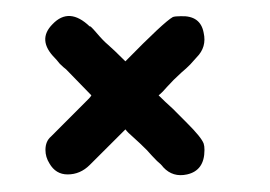

<svg xmlns="http://www.w3.org/2000/svg" viewBox="-20 -396 333 237"><path d="M90.8 -192.4Q79.1 -180.7 63.5 -180.7Q48.8 -180.7 41 -194.3Q36.1 -202.1 36.1 -210.9Q36.1 -221.7 43 -227.5L89.8 -274.4Q91.8 -276.4 92.8 -278.3Q92.8 -278.3 92.8 -278.3Q66.4 -305.7 61.5 -310.5Q58.6 -312.5 53.7 -317.4Q49.8 -322.3 47.9 -324.2Q25.4 -346.7 44.9 -366.2Q65.4 -387.7 90.8 -363.3Q90.8 -365.2 99.1 -355.5Q107.4 -345.7 113.3 -340.8Q119.1 -335.9 134.8 -320.3Q134.8 -320.3 134.8 -320.3Q182.6 -369.1 193.4 -375Q196.3 -376 203.1 -376Q227.5 -377 231.4 -355.5Q235.4 -337.9 222.7 -325.2L214.8 -316.4Q210 -311.5 204.1 -306.6Q193.4 -296.9 186.5 -289.1Q180.7 -282.2 175.8 -278.3Q183.6 -270.5 193.4 -261.7L210.9 -244.1Q228.5 -226.6 231.4 -218.8Q232.4 -215.8 232.4 -210.9Q232.4 -185.5 210.9 -180.7Q193.4 -176.8 181.6 -189.5Q178.7 -193.4 173.8 -197.3Q168 -203.1 161.1 -210.9Q152.3 -219.7 144.5 -226.6Q137.7 -232.4 134.8 -236.3Z"/></svg>

Font: otype
Style: Regular
Weight: 400
Designer: ironsmith
Version: 4